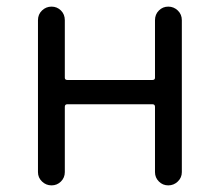

<svg xmlns="http://www.w3.org/2000/svg" viewBox="-20 -560 662 580"><path d="M94.7 -40V-499Q94.7 -516.6 106.9 -528.3Q119.1 -540 135.7 -540Q152.3 -540 164.1 -528.3Q175.8 -516.6 175.8 -499V-325.2Q175.8 -318.4 183.6 -318.4H440.4Q448.2 -318.4 448.2 -325.2V-499Q448.2 -516.6 460 -528.3Q471.7 -540 488.3 -540Q504.9 -540 517.1 -528.3Q529.3 -516.6 529.3 -499V-40Q529.3 -23.4 517.1 -11.7Q504.9 0 488.3 0Q471.7 0 460 -11.7Q448.2 -23.4 448.2 -40V-237.3Q448.2 -245.1 440.4 -245.1H183.6Q175.8 -245.1 175.8 -237.3V-40Q175.8 -23.4 164.1 -11.7Q152.3 0 135.7 0Q119.1 0 106.9 -11.7Q94.7 -23.4 94.7 -40Z"/></svg>

Font: Gen Jyuu Gothic P Normal
Style: Regular
Weight: 300
Designer: [Source Han Sans]
Ryoko NISHIZUKA  (kana & ideographs); Paul D. Hunt (Latin, Greek & Cyrillic); Wenlong ZHANG  (bopomofo
Version: Version 1.002.20150607